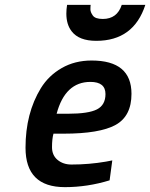

<svg xmlns="http://www.w3.org/2000/svg" viewBox="-20 -759 618 790"><path d="M274 -82Q346 -82 416 -94L442 -99L431 -17Q340 11 247 11Q85 11 85 -151Q85 -293 148 -396Q180 -448 234 -479Q288 -510 357 -510Q521 -510 521 -373Q521 -281 455.5 -245Q390 -209 242 -209H200Q194 -187 194 -153.5Q194 -120 217 -101Q240 -82 274 -82ZM260 -291Q344 -291 379 -309Q414 -327 414 -372Q414 -422 352 -422Q248 -422 213 -291ZM353 -739Q352 -732 352 -720.5Q352 -709 362 -695Q372 -681 403 -681Q462 -681 481 -739H578Q530 -591 376 -591Q305 -591 275 -630Q253 -658 253 -703Q253 -720 256 -739Z"/></svg>

Font: Titillium Web
Style: SemiBold Italic
Weight: 600
Italic angle: -13°
Version: Version 1.001;PS 57.000;hotconv 1.0.70;makeotf.lib2.5.55311